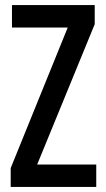

<svg xmlns="http://www.w3.org/2000/svg" viewBox="-20 -827 416 754"><path d="M358 -93V-181H126L352 -732V-807H27V-719H246L22 -167V-93Z"/></svg>

Font: Noto Sans Kannada UI ExtraCondensed Medium
Style: Regular
Weight: 500
Width: 2
Designer: Jelle Bosma - Monotype Design Team
Foundry: Monotype Imaging Inc.
Version: Version 2.005